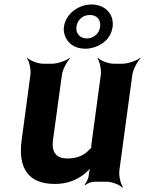

<svg xmlns="http://www.w3.org/2000/svg" viewBox="-20 -813 649 859"><path d="M281 -104C230 -104 210 -134 217 -186L257 -478C260 -502 280 -539 294 -552L292 -554C277 -542 238 -528 214 -528H173C149 -528 114 -542 103 -554L101 -552C111 -539 119 -502 116 -478L77 -187C60 -64 104 10 225 10C281 10 324 -8 358 -35C369 -45 386 -60 391 -70L388 -72C382 -62 378 -43 377 -29V-27C376 -15 366 5 359 12L362 15C369 8 390 0 402 0H457C481 0 516 14 527 26L530 24C520 11 511 -26 514 -50L572 -478C575 -502 595 -539 609 -552L607 -554C592 -542 553 -528 529 -528H488C464 -528 429 -542 418 -554L416 -552C426 -539 434 -502 431 -478L389 -167C389 -164 387 -150 389 -148L392 -152C390 -153 380 -145 379 -143C357 -118 325 -104 281 -104ZM266 -693C264 -679 266 -666 270 -655C281 -621 312 -595 362 -595C377 -595 392 -598 406 -603C444 -616 477 -645 484 -693C486 -706 484 -719 481 -732C471 -766 438 -793 389 -793C374 -793 359 -790 345 -785C308 -771 273 -741 266 -693ZM382 -746C414 -746 432 -724 428 -693C424 -663 399 -641 368 -641C338 -641 318 -664 322 -693C326 -724 350 -746 382 -746Z"/></svg>

Font: Asimov
Style: EdgeIt
Weight: 500
Designer: Google
Version: Version 2.000980: 2014